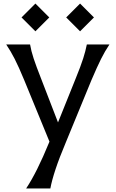

<svg xmlns="http://www.w3.org/2000/svg" viewBox="-20 -800 650 1079"><path d="M350 0Q313 88 292 151.5Q271 215 263 259H127Q157 214 189 150Q221 86 258 -4L116 -350Q85 -425 62.5 -469Q40 -513 15 -550H149Q155 -514 169 -471.5Q183 -429 211 -358L306 -112L405 -358Q434 -429 447.5 -471.5Q461 -514 468 -550H595Q570 -513 548 -469Q526 -425 494 -350ZM179 -780 257 -702 179 -624 101 -702ZM430 -780 508 -702 430 -624 352 -702Z"/></svg>

Font: Faculty Glyphic
Style: Regular
Weight: 400
Designer: Koto Studio, Dylan Young
Foundry: Koto Studio
Version: Version 1.004; ttfautohint (v1.8.4.7-5d5b)